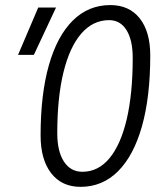

<svg xmlns="http://www.w3.org/2000/svg" viewBox="-20 -723 626 753"><path d="M295.9 9.8Q222.2 9.8 180.7 -43.7Q139.2 -97.2 139.2 -191.9Q139.2 -352.5 171.6 -467Q204.1 -581.5 265.4 -642.3Q326.7 -703.1 412.6 -703.1Q486.8 -703.1 528.1 -650.9Q569.3 -598.6 569.3 -505.4Q569.3 -343.8 536.9 -228.3Q504.4 -112.8 443.1 -51.5Q381.8 9.8 295.9 9.8ZM303.2 -49.3Q365.2 -49.3 409.4 -102.5Q453.6 -155.8 477.1 -255.9Q500.5 -356 500.5 -496.1Q500.5 -565.9 476.1 -605Q451.7 -644 408.2 -644Q344.2 -644 298.6 -591.1Q252.9 -538.1 228.8 -439Q204.6 -339.8 204.6 -200.7Q204.6 -129.4 230.7 -89.4Q256.8 -49.3 303.2 -49.3ZM50.8 -507.8 129.9 -693.4H199.7L112.8 -507.8Z"/></svg>

Font: Cascadia Code PL Light
Style: Italic
Weight: 300
Italic angle: -10°
Monospace: yes
Designer: Aaron Bell
Foundry: Saja Typeworks
Version: Version 2404.023; ttfautohint (v1.8.4)